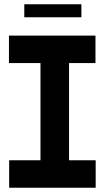

<svg xmlns="http://www.w3.org/2000/svg" viewBox="-20 -881 491 901"><path d="M170 0V-585L279 -714H304V-129L196 0ZM23 0V-129H170V0ZM196 0 304 -129H429V0ZM22 -585V-714H279L170 -585ZM304 -585V-714H428V-585ZM94 -800V-861H362V-800Z"/></svg>

Font: Foldit SemiBold
Style: Regular
Weight: 600
Version: Version 1.003